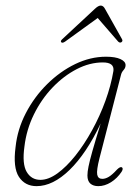

<svg xmlns="http://www.w3.org/2000/svg" viewBox="-20 -644 488 672"><path d="M328 -89.5Q317.5 -48 320.2 -33Q323 -18 338 -18Q349 -18 361 -25.2Q373 -32.5 389.5 -50.5Q400.5 -61.5 406.5 -58.5Q412.5 -54.5 406 -43.5Q390.5 -20 368.5 -6.2Q346.5 7.5 324 7.5Q306.5 7.5 296.2 -1.5Q286 -10.5 286 -30Q286 -42.5 289.8 -61.2Q293.5 -80 303.5 -115.5Q313.5 -151 332.5 -212Q282 -106 223.5 -49.2Q165 7.5 108 7.5Q67.5 7.5 46.2 -25Q25 -57.5 34.5 -129.5Q41 -191.5 70.5 -248.2Q100 -305 145 -349.5Q190 -394 243.2 -419.8Q296.5 -445.5 351 -445.5Q383.5 -445.5 401.5 -437.2Q419.5 -429 419.5 -416Q419.5 -406.5 412.5 -398.8Q405.5 -391 403.5 -382ZM65.5 -131Q57 -70 73.5 -42.2Q90 -14.5 121.5 -14.5Q149.5 -14.5 181 -37.2Q212.5 -60 243.8 -99.2Q275 -138.5 302.2 -188Q329.5 -237.5 349 -291.2Q368.5 -345 377 -396Q380.5 -425.5 340 -425.5Q294 -425.5 248.5 -402Q203 -378.5 164 -337.8Q125 -297 98.8 -243.8Q72.5 -190.5 65.5 -131ZM208 -498.5Q198.5 -492 194.5 -496Q190.5 -500 198 -507L312 -613Q324 -624.5 332.5 -624.5Q341.5 -624.5 347.5 -613L407 -507Q411 -500 404.5 -496Q399.5 -493 393.5 -498.5L322 -581Z"/></svg>

Font: Fraunces 72pt S050 Thin
Style: Italic
Weight: 100
Italic angle: -16°
Version: Version 1.000; ttfautohint (v1.8.3)